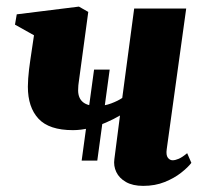

<svg xmlns="http://www.w3.org/2000/svg" viewBox="-20 -566 634 596"><path d="M233.5 -67.5 272 -350H320.5L282 -67.5ZM254 -529 224 -307.5Q223.5 -305 223.2 -300.8Q223 -296.5 222.8 -292.5Q222.5 -288.5 222.5 -284.5Q223 -261 237.5 -249Q252 -237 281 -237Q304 -237 325.2 -245Q346.5 -253 359.5 -262L396.5 -539.5H558L497.5 -102.5Q495 -84.5 501 -76.5Q507 -68.5 516 -68.5Q524 -68.5 535 -73.2Q546 -78 561 -90.5L574 -60.5Q563.5 -46.5 542.2 -29.8Q521 -13 491.2 -1Q461.5 11 424.5 11Q392 11 371 -1Q350 -13 341 -32Q332 -51 335 -72L352.5 -207.5Q333 -196 308.8 -185.5Q284.5 -175 258 -168.5Q231.5 -162 206.5 -162Q132.5 -162 99.5 -197.5Q66.5 -233 66.5 -297Q66.5 -308.5 67.5 -322.2Q68.5 -336 70.2 -350.8Q72 -365.5 74 -379L85.5 -456.5L26.5 -489.5L32 -521.5L225 -545.5Z"/></svg>

Font: Merriweather 72pt Black
Style: Italic
Weight: 900
Italic angle: -7.8°
Version: Version 2.101